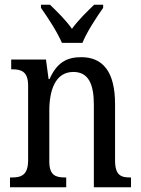

<svg xmlns="http://www.w3.org/2000/svg" viewBox="-20 -786 594 806"><path d="M240 -606H326C344 -651 386 -715 413 -753V-766H375C344 -736 308 -701 282 -665C257 -701 221 -736 190 -766H152V-753C179 -715 221 -651 240 -606ZM22 0H258V-41H253C215 -41 187 -49 187 -108V-321C187 -405 211 -484 288 -484C352 -484 374 -432 374 -346V0H530V-41H526C488 -41 463 -50 463 -113V-349C463 -486 411 -546 321 -546C261 -546 219 -524 188 -454H184L173 -536H27V-495H32C69 -495 98 -486 98 -427V-113C98 -50 68 -41 30 -41H22Z"/></svg>

Font: Noto Serif Ethiopic Cn
Style: Regular
Weight: 400
Width: 3
Designer: Monotype Design Team
Foundry: Monotype Imaging Inc.
Version: Version 2.102